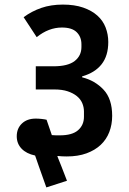

<svg xmlns="http://www.w3.org/2000/svg" viewBox="-20 -724 562 837"><path d="M149 0 133 -46Q95 -54 74 -76Q53 -98 53 -130Q53 -164 75.5 -185.5Q98 -207 136 -207Q148 -207 161.5 -205.5Q175 -204 183 -202L206 -135Q216 -134 224.5 -134Q233 -134 241 -134Q295 -134 320.5 -156.5Q346 -179 346 -215V-238Q346 -257 338.5 -274.5Q331 -292 315 -305Q299 -318 275 -326Q251 -334 217 -334H136V-435H213Q276 -435 305.5 -458Q335 -481 335 -519V-531Q335 -563 314.5 -583.5Q294 -604 250 -604Q192 -604 140 -562L83 -649Q118 -675 160 -689.5Q202 -704 254 -704Q305 -704 342.5 -691Q380 -678 404.5 -656Q429 -634 440.5 -604Q452 -574 452 -541Q452 -481 423 -444Q394 -407 338 -391V-387Q394 -373 431.5 -333Q469 -293 469 -219Q469 -181 456.5 -148.5Q444 -116 419 -92.5Q394 -69 357 -55.5Q320 -42 271 -42Q259 -42 250.5 -42.5Q242 -43 232 -44L230 -43L248 2L272 64L182 93Z"/></svg>

Font: IBM Plex Sans Devanagari SemiBold
Style: Regular
Weight: 600
Designer: Mike Abbink, Paul van der Laan, Pieter van Rosmalen, Erin McLaughlin
Foundry: Bold Monday
Version: Version 1.1